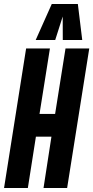

<svg xmlns="http://www.w3.org/2000/svg" viewBox="-36 -943 467 963"><path d="M-15.7 0 95 -700H214.4L162.2 -371.6H240.4L292.6 -700H411.7L300.7 0H182.3L222 -257.4H144.1L103.7 0ZM143 -742.3 223.6 -922.8H354.5L376.5 -742.3H278.9L278.5 -860.2L240.9 -742.3Z"/></svg>

Font: Georama
Style: Italic
Weight: 400
Width: 2
Italic angle: -9°
Designer: Jean-Baptiste Levee
Foundry: Production Type
Version: Version 1.000